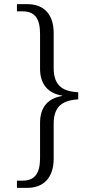

<svg xmlns="http://www.w3.org/2000/svg" viewBox="-20 -780 460 930"><path d="M62 130H111C195 130 240 77 240 -12V-181C240 -273 292 -294 359 -299V-333C292 -337 240 -358 240 -450V-619C240 -709 195 -760 111 -760H62V-725H90C150 -725 174 -688 174 -616V-447C174 -373 212 -328 281 -317V-315C211 -304 174 -259 174 -185V-14C174 57 150 95 90 95H62Z"/></svg>

Font: Noto Serif Light
Style: Regular
Weight: 300
Designer: Monotype Design Team
Foundry: Monotype Imaging Inc.
Version: Version 2.013